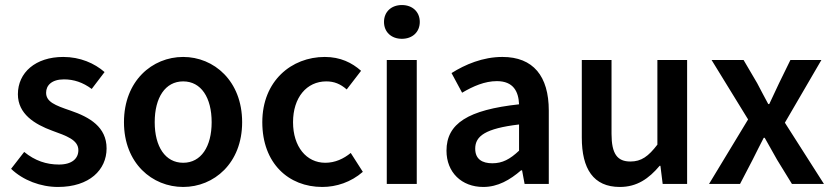

<svg xmlns="http://www.w3.org/2000/svg" viewBox="-20 -730 3304 762"><path d="M210 12C335 12 403 -56 403 -141C403 -226 336 -265 260 -291C198 -312 163 -326 163 -362C163 -391 185 -415 234 -415C273 -415 309 -403 344 -377L395 -444C355 -479 298 -504 231 -504C121 -504 51 -442 51 -356C51 -278 117 -237 188 -211C243 -191 291 -175 291 -134C291 -101 266 -77 214 -77C164 -77 119 -92 76 -127L24 -60C72 -14 142 12 210 12Z M707 12C829 12 941 -82 941 -245C941 -409 829 -504 707 -504C584 -504 472 -409 472 -245C472 -82 584 12 707 12ZM707 -84C636 -84 594 -148 594 -245C594 -343 636 -407 707 -407C778 -407 820 -343 820 -245C820 -148 778 -84 707 -84Z M1259 12C1315 12 1373 -7 1420 -48L1372 -123C1344 -100 1310 -84 1271 -84C1196 -84 1143 -148 1143 -245C1143 -343 1197 -407 1275 -407C1306 -407 1331 -397 1356 -375L1413 -449C1377 -481 1331 -504 1269 -504C1137 -504 1021 -409 1021 -245C1021 -82 1125 12 1259 12Z M1515 0H1634V-492H1515ZM1575 -576C1617 -576 1646 -603 1646 -643C1646 -683 1617 -710 1575 -710C1533 -710 1504 -683 1504 -643C1504 -603 1533 -576 1575 -576Z M1898 12C1956 12 2004 -16 2048 -54H2052L2062 0H2158V-291C2158 -428 2096 -504 1974 -504C1896 -504 1826 -474 1772 -440L1814 -362C1858 -388 1904 -408 1952 -408C2018 -408 2038 -366 2040 -316C1838 -294 1752 -240 1752 -132C1752 -46 1812 12 1898 12ZM1934 -82C1894 -82 1866 -98 1866 -140C1866 -190 1906 -220 2040 -236V-132C2004 -98 1974 -82 1934 -82Z M2440 12C2508 12 2555 -21 2598 -72H2601L2610 0H2707V-492H2589V-156C2553 -109 2525 -89 2482 -89C2430 -89 2407 -119 2407 -199V-492H2289V-184C2289 -60 2335 12 2440 12Z M2794 0H2917L2967 -96C2982 -125 2996 -155 3011 -183H3015C3031 -155 3048 -125 3064 -96L3123 0H3250L3095 -243L3240 -492H3117L3072 -400C3059 -372 3046 -344 3033 -317H3029C3015 -344 2999 -372 2985 -400L2931 -492H2804L2949 -256Z"/></svg>

Font: Source Sans Pro Semibold
Style: Regular
Weight: 600
Designer: Paul D. Hunt
Foundry: Adobe Systems Incorporated
Version: Version 3.006;hotconv 1.0.111;makeotfexe 2.5.65597